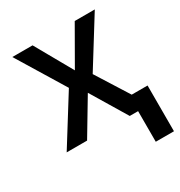

<svg xmlns="http://www.w3.org/2000/svg" viewBox="-171 -663 893 955"><g transform="rotate(-30 275.5 -185.0)"><path d="M155.3 -545.9Q185.5 -492.2 275.4 -333Q305.7 -385.7 397.5 -545.9Q425.8 -545.9 512.7 -545.9Q470.7 -477.5 342.8 -272.5Q385.7 -204.1 514.6 0Q485.4 0 398.4 0Q368.2 -50.8 275.4 -204.1Q245.1 -153.3 153.3 0Q124 0 36.1 0Q79.1 -68.4 206.1 -272.5Q164.1 -340.8 39.1 -545.9Q67.4 -545.9 155.3 -545.9ZM550.8 -86.9Q550.8 -21.5 550.8 175.8Q524.4 175.8 446.3 175.8Q446.3 110.4 446.3 -86.9Q472.7 -86.9 550.8 -86.9Z"/></g></svg>

Font: DeepSea
Style: Medium
Weight: 500
Designer: Stem
Version: Version 3.019;git-0a5106e0b